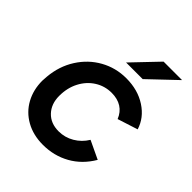

<svg xmlns="http://www.w3.org/2000/svg" viewBox="-200 -818 948 948"><g transform="rotate(45 274.0 -344.0)"><path d="M33 -210Q33 -220 35 -240Q42 -319 81.5 -381Q121 -443 183 -477.5Q245 -512 318 -512Q399 -512 458 -473.5Q517 -435 536 -373L430 -339Q416 -374 387.5 -392Q359 -410 318 -410Q270 -410 230.5 -385Q191 -360 168 -316Q145 -272 145 -216Q145 -160 178 -125Q211 -90 267 -90Q310 -90 347.5 -112Q385 -134 408 -172L503 -127Q463 -59 399.5 -23.5Q336 12 259 12Q191 12 139.5 -17Q88 -46 60.5 -96.5Q33 -147 33 -210ZM390 -700H519L378 -566H262Z"/></g></svg>

Font: Oak Sans Semibold
Style: Italic
Weight: 600
Italic angle: -9.49998°
Foundry: Erik Kennedy, Walven
Version: Version 1.000